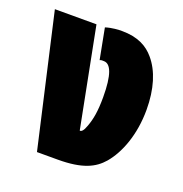

<svg xmlns="http://www.w3.org/2000/svg" viewBox="-103 -616 674 707"><g transform="rotate(20 233.5 -263.0)"><path d="M116 0H197C294 0 339 -23 371 -60C411 -107 442 -186 442 -284C442 -365 422 -430 385 -473C359 -504 321 -526 258 -526C245 -526 219 -525 194 -517L217 -397C222 -400 229 -399 233 -399C260 -399 276 -361 276 -273C276 -218 270 -186 259 -156C251 -133 244 -128 238 -128H237L161 -517H-2Z"/></g></svg>

Font: Noto Sans Thai UI ExtCond Blk
Style: Regular
Weight: 900
Width: 2
Designer: Monotype Design Team
Foundry: Monotype Imaging Inc.
Version: Version 2.000